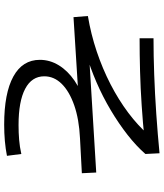

<svg xmlns="http://www.w3.org/2000/svg" viewBox="48 -842 784 920"><g transform="rotate(90 440.0 -382.0)"><path d="M266.7 -181.1Q266.7 -228.9 292.8 -271.7Q318.9 -314.4 366.7 -347.2Q414.4 -380 478.9 -396.7L486.7 -368.9L62.2 -342.2L56.7 -411.1Q143.3 -425.6 226.1 -453.3Q308.9 -481.1 383.3 -519.4Q457.8 -557.8 520 -604.4Q582.2 -651.1 628.9 -704.4L645.6 -682.2Q567.8 -674.4 485.6 -668.9Q403.3 -663.3 321.7 -661.1Q240 -658.9 163.3 -658.9V-725.6Q245.6 -725.6 337.8 -728.9Q430 -732.2 526.7 -738.9Q623.3 -745.6 714.4 -754.4L717.8 -686.7Q680 -643.3 626.1 -601.1Q572.2 -558.9 507.8 -520.6Q443.3 -482.2 373.9 -452.2Q304.4 -422.2 233.3 -401.1L224.4 -415.6L806.7 -451.1L810 -382.2L642.2 -373.3Q551.1 -368.9 484.4 -345.6Q417.8 -322.2 381.7 -285.6Q345.6 -248.9 345.6 -202.2Q345.6 -142.2 405.6 -110.6Q465.6 -78.9 578.9 -78.9Q616.7 -78.9 650 -81.7Q683.3 -84.4 717.8 -92.2L726.7 -23.3Q693.3 -16.7 655.6 -13.3Q617.8 -10 576.7 -10Q426.7 -10 346.7 -53.9Q266.7 -97.8 266.7 -181.1Z"/></g></svg>

Font: Paperlogy 4 Regular
Style: Regular
Weight: 400
Designer: redesigned by Lee Juim, glyphs from Gmarket Sans & Montserrat
Foundry: PT&
Version: Version 1.001